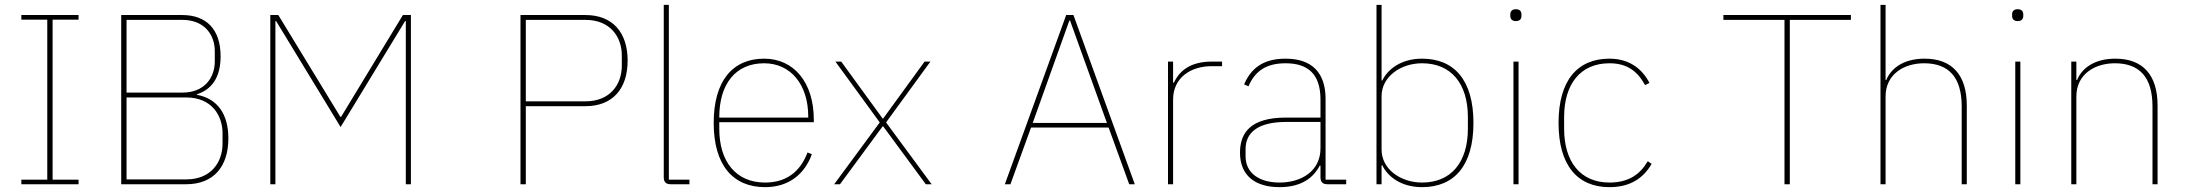

<svg xmlns="http://www.w3.org/2000/svg" viewBox="-20 -760 9015 792"><path d="M304 0V-19H197V-679H304V-698H68V-679H175V-19H68V0Z M480 0H748C862 0 922 -74 922 -189C922 -287 879 -353 792 -369V-371C854 -391 890 -441 890 -528C890 -639 831 -698 732 -698H480ZM502 -358H748C851 -358 898 -286 898 -210V-168C898 -91 851 -20 748 -20H502ZM502 -678H732C824 -678 866 -616 866 -549V-507C866 -440 824 -378 732 -378H502Z M1654 0H1675V-698H1642L1387 -278H1384L1128 -698H1095V0H1116V-673H1119L1385 -236L1651 -673H1654Z M2149 0V-322H2395C2509 -322 2569 -396 2569 -510C2569 -624 2509 -698 2395 -698H2127V0ZM2149 -678H2395C2498 -678 2545 -607 2545 -531V-489C2545 -413 2498 -342 2395 -342H2149Z M2824 0V-19H2739V-740H2718V-29C2718 -9 2727 0 2747 0Z M3136 12C3233 12 3299 -41 3329 -124L3311 -131C3280 -49 3221 -7 3136 -7C3016 -7 2947 -93 2947 -229V-256H3337V-266C3337 -421 3254 -518 3132 -518C3002 -518 2924 -426 2924 -253C2924 -78 3004 12 3136 12ZM3132 -499C3241 -499 3314 -412 3314 -279V-275H2947V-277C2947 -413 3014 -499 3132 -499Z M3445 0 3621 -239H3623L3799 0H3823L3635 -255L3818 -506H3794L3623 -271H3621L3450 -506H3426L3609 -255L3421 0Z M4661 0 4408 -698H4378L4125 0H4148L4233 -234H4553L4638 0ZM4546 -253H4240L4391 -675H4394Z M4819 0V-349C4819 -442 4895 -487 4977 -487H5021V-506H4980C4887 -506 4845 -466 4822 -419H4819V-506H4798V0Z M5533 0V-19H5448V-352C5448 -459 5393 -518 5283 -518C5189 -518 5140 -477 5112 -412L5130 -404C5158 -470 5207 -499 5283 -499C5377 -499 5427 -453 5427 -349V-275H5285C5140 -275 5095 -214 5095 -130C5095 -39 5154 12 5258 12C5351 12 5399 -29 5424 -77H5427V-29C5427 -9 5436 0 5456 0ZM5258 -7C5176 -7 5118 -45 5118 -115V-145C5118 -212 5167 -257 5286 -257H5427V-148C5427 -54 5348 -7 5258 -7Z M5658 0H5679V-78H5682C5703 -34 5757 12 5846 12C5979 12 6058 -77 6058 -253C6058 -429 5979 -518 5846 -518C5757 -518 5703 -472 5682 -428H5679V-740H5658ZM5846 -7C5758 -7 5679 -62 5679 -143V-363C5679 -444 5758 -499 5846 -499C5967 -499 6035 -414 6035 -277V-229C6035 -92 5967 -7 5846 -7Z M6233 -673C6250 -673 6256 -683 6256 -694V-701C6256 -712 6250 -722 6233 -722C6216 -722 6210 -712 6210 -701V-694C6210 -683 6216 -673 6233 -673ZM6223 0H6244V-506H6223Z M6619 12C6707 12 6760 -27 6793 -84L6777 -95C6745 -40 6697 -7 6619 -7C6499 -7 6432 -93 6432 -229V-277C6432 -413 6499 -499 6619 -499C6691 -499 6734 -467 6766 -409L6784 -418C6753 -478 6699 -518 6619 -518C6487 -518 6409 -428 6409 -253C6409 -78 6487 12 6619 12Z M7615 -678V-698H7089V-678H7341V0H7363V-678Z M7737 0H7758V-362C7758 -454 7834 -499 7917 -499C8016 -499 8072 -444 8072 -321V0H8093V-325C8093 -451 8032 -518 7919 -518C7828 -518 7779 -475 7761 -430H7758V-740H7737Z M8303 -673C8320 -673 8326 -683 8326 -694V-701C8326 -712 8320 -722 8303 -722C8286 -722 8280 -712 8280 -701V-694C8280 -683 8286 -673 8303 -673ZM8293 0H8314V-506H8293Z M8545 0V-362C8545 -454 8621 -499 8704 -499C8803 -499 8859 -444 8859 -321V0H8880V-325C8880 -451 8819 -518 8706 -518C8615 -518 8566 -475 8548 -430H8545V-506H8524V0Z"/></svg>

Font: IBM Plex Arabic Thin
Style: Regular
Weight: 100
Designer: Mike Abbink, Paul van der Laan, Pieter van Rosmalen, Wael Morcos, Khajak Apelian
Foundry: Bold Monday
Version: Version 1.0